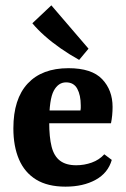

<svg xmlns="http://www.w3.org/2000/svg" viewBox="-20 -688 471 718"><path d="M30 -208Q30 -318 83.5 -375.5Q137 -433 236 -433Q323 -433 362 -392Q401 -351 401 -288Q401 -273 399.5 -257Q398 -241 395 -227H120V-275H281Q282 -280 282 -284Q282 -288 282 -294Q282 -332 269 -356Q256 -380 227 -380Q198 -380 181 -348.5Q164 -317 164 -231Q164 -175 173 -139.5Q182 -104 204.5 -87Q227 -70 265 -70Q295 -70 323 -80Q351 -90 370 -111L398 -90Q384 -41 337.5 -15.5Q291 10 225 10Q158 10 115 -16.5Q72 -43 51 -92Q30 -141 30 -208ZM311 -506 276 -464Q240 -484 207 -507Q174 -530 147 -554Q120 -578 101 -601L172 -668Z"/></svg>

Font: Yrsa
Style: Bold
Weight: 700
Version: Version 2.004